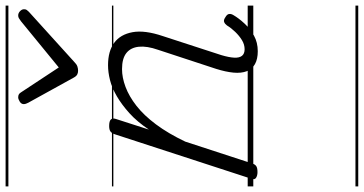

<svg xmlns="http://www.w3.org/2000/svg" viewBox="-327 -598 1300 686"><g transform="rotate(-90 323.0 -255.0)"><path d="M483 16Q455 16 437 6Q419 -4 411.5 -23.5Q404 -43 406.5 -70.5Q409 -98 420 -133L488 -340Q502 -380 499 -409Q496 -438 476.5 -453.5Q457 -469 419 -469Q389 -469 355.5 -456.5Q322 -444 288 -417.5Q254 -391 221.5 -347.5Q189 -304 160 -243L82 -4Q79 6 72.5 10.5Q66 15 51 15Q39 15 31 10Q23 5 27 -6L186 -494Q190 -506 196.5 -510.5Q203 -515 216 -515Q233 -515 239 -509Q245 -503 241 -491L203 -373Q231 -415 261.5 -442.5Q292 -470 322 -487.5Q352 -505 380 -512Q408 -519 433 -519Q483 -519 513 -497Q543 -475 551 -431.5Q559 -388 537 -323L469 -114Q461 -87 460 -68.5Q459 -50 466.5 -40.5Q474 -31 490 -31Q507 -31 522.5 -40.5Q538 -50 552 -64.5Q566 -79 575 -94Q580 -101 587 -104Q594 -107 604 -100Q615 -94 616 -86.5Q617 -79 612 -71Q601 -52 582 -31.5Q563 -11 538.5 2.5Q514 16 483 16ZM611 -840Q619 -840 626 -833.5Q633 -827 633 -819Q633 -813 630.5 -809.5Q628 -806 624 -802L444 -639Q436 -631 428.5 -628.5Q421 -626 413 -626Q406 -626 400 -629Q394 -632 389 -641L299 -804Q297 -808 295.5 -812Q294 -816 294 -820Q294 -829 303 -834.5Q312 -840 318 -840Q325 -840 329 -837.5Q333 -835 336 -830L425 -695L590 -830Q597 -835 601 -837.5Q605 -840 611 -840ZM0 365H646V375H0ZM0 -20H646V0H0ZM0 -505H646V-500H0ZM0 -885H646V-875H0Z"/></g></svg>

Font: Playwrite DK Uloopet Guides
Style: Regular
Weight: 400
Designer: Veronika Burian, José Scaglione
Foundry: TypeTogether
Version: Version 1.003